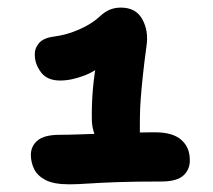

<svg xmlns="http://www.w3.org/2000/svg" viewBox="-20 -876 560 505"><path d="M301.2 -471.2Q264.6 -471.2 243.9 -496.6Q223.2 -522 221.6 -558.6Q220.8 -601.8 224.5 -643.2Q228.2 -684.6 236 -723.8L263 -719.8Q239 -691.8 203.6 -678Q168.2 -664.2 138.2 -664.2Q104 -664.2 87.8 -685.9Q71.6 -707.6 71.6 -731.4Q70.8 -748.8 82.6 -762.6Q94.4 -776.4 122 -779.8Q155.8 -784.2 189.1 -798.9Q222.4 -813.6 243.4 -833.6Q254.6 -844.2 267.8 -850.1Q281 -856 298.2 -856Q337.4 -856 354.3 -825.4Q371.2 -794.8 365.4 -755.6Q359 -708.6 355.5 -674.8Q352 -641 350.1 -615.6Q348.2 -590.2 348 -566.9Q347.8 -543.6 347.8 -518.4Q347.8 -493 336 -482.1Q324.2 -471.2 301.2 -471.2ZM162.2 -391.2Q121.4 -391.2 99.8 -402.5Q78.2 -413.8 69.7 -431.6Q61.2 -449.4 61.2 -468.4Q61.2 -492 79 -506.7Q96.8 -521.4 137 -521.4Q156.6 -521.4 187.5 -522.5Q218.4 -523.6 254 -524.7Q289.6 -525.8 324.7 -526.9Q359.8 -528 388 -528Q433.8 -528 456.2 -508.7Q478.6 -489.4 479.2 -457.4Q480.6 -432.2 463.4 -415.4Q446.2 -398.6 404.2 -398.6Q337.4 -398.6 290.5 -397Q243.6 -395.4 213.1 -393.3Q182.6 -391.2 162.2 -391.2Z"/></svg>

Font: Shantell Sans Light
Style: Regular
Weight: 300
Designer: Stephen Nixon, Anya Danilova, Shantell Martin
Foundry: Arrow Type
Version: Version 1.011;[c5ecc13dd]